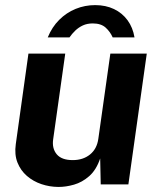

<svg xmlns="http://www.w3.org/2000/svg" viewBox="-20 -729 626 759"><path d="M210.8 10Q176.2 9.8 143.7 -1.1Q111.2 -12.1 86.3 -33.6Q61.5 -55.1 49 -86.6Q36.6 -118.1 42.4 -159.2L92.4 -517H237.9L190.1 -177.8Q185.1 -142 204.4 -119Q223.7 -96.1 267.4 -96.1Q308.5 -96.1 335.9 -118.3Q363.2 -140.5 368.7 -180.3L416.2 -517H560.2L487.5 0H378.2L376 -102.6Q360.6 -57.2 332.7 -32.7Q304.9 -8.3 272.6 0.9Q240.3 10.2 210.8 10ZM168.8 -581.2Q185.5 -622.2 214.1 -650.6Q242.6 -679 279.1 -693.9Q315.6 -708.8 356.2 -708.8Q397.9 -708.8 430.6 -693.2Q463.3 -677.6 484.3 -648.9Q505.2 -620.2 511.7 -581.2H425.4Q415.8 -603.3 397.6 -619.9Q379.3 -636.4 346.8 -636.4Q324.5 -636.4 307.3 -628.4Q290.2 -620.3 277.2 -607.7Q264.2 -595.1 254.7 -581.2Z"/></svg>

Font: Public Sans Thin
Style: Italic
Weight: 100
Italic angle: -8°
Designer: The Public Sans project authors (U.S. Web Design System). Libre Franklin designed by Pablo Impallari and Rodrigo Fuenzal
Version: Version 2.000